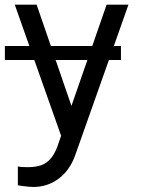

<svg xmlns="http://www.w3.org/2000/svg" viewBox="-26 -565 591 799"><path d="M211.6 48.3 228.3 0 116.8 -315.3H-5.7V-373.6H96.2L35.5 -545.5H126.4L185.7 -373.6H358L417.6 -545.5H508.5L447.8 -373.6H477.3V-315.3H427.2L286.9 81Q264.6 143.8 218.2 178.4Q171.9 213.1 112.2 213.1Q105.1 213.1 91.8 211.8Q78.5 210.6 65.9 209Q53.3 207.4 48.3 206V127.8Q51.5 128.9 61.4 129.8Q71.4 130.7 89.5 130.7Q113.6 130.7 136 125.5Q158.4 120.4 177.6 102.8Q196.7 85.2 211.6 48.3ZM205.6 -315.3 271.3 -124.3 337.7 -315.3Z"/></svg>

Font: Interface
Style: Regular
Weight: 400
Designer: Rasmus Andersson
Foundry: rsms
Version: Version 1.8